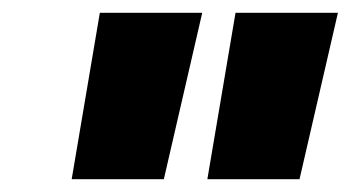

<svg xmlns="http://www.w3.org/2000/svg" viewBox="-20 -740 548 300"><path d="M304 -460 348 -720H508L448 -460ZM92 -460 136 -720H296L236 -460Z"/></svg>

Font: Kufam Black
Style: Italic
Weight: 900
Italic angle: -11°
Designer: Artur Schmal
Foundry: Original Type
Version: Version 1.301; ttfautohint (v1.8.3)